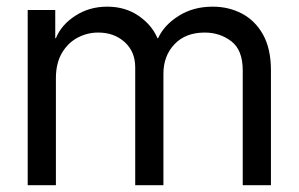

<svg xmlns="http://www.w3.org/2000/svg" viewBox="-20 -545 879 565"><path d="M61.5 0V-515.6H142.6V-432.6H144.5Q160.2 -471.7 201.4 -498.5Q242.7 -525.4 295.4 -525.4Q348.6 -525.4 387.7 -498.5Q426.8 -471.7 443.4 -432.6H445.3Q462.4 -470.7 505.4 -498Q548.3 -525.4 606 -525.4Q653.3 -525.4 692.1 -504.9Q731 -484.4 754.2 -442.9Q777.3 -401.4 777.3 -337.9V0H694.3V-337.9Q694.3 -397.9 660.6 -423.6Q627 -449.2 582.5 -449.2Q525.9 -449.2 493.4 -414.8Q460.9 -380.4 460.9 -328.1V0H377.9V-346.7Q377.9 -393.1 346.9 -421.1Q315.9 -449.2 269 -449.2Q236.8 -449.2 208.3 -434.1Q179.7 -418.9 162.1 -388.9Q144.5 -358.9 144.5 -314.5V0Z"/></svg>

Font: Inter Display
Style: Regular
Weight: 400
Designer: Rasmus Andersson
Foundry: rsms
Version: Version 4.000;git-37864ae